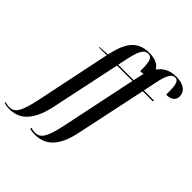

<svg xmlns="http://www.w3.org/2000/svg" viewBox="-401 -952 1374 1374"><g transform="rotate(45 285.5 -265.0)"><path d="M-89 240C0 240 85 195 126 5L238 -526H394L275 44C245 188 218 229 161 229C148 229 131 226 121 222L118 232C130 237 152 240 171 240C259 240 346 197 385 8L498 -526H601L603 -536H500L520 -633C537 -715 555 -760 594 -760C629 -760 635 -717 634 -627C684 -627 712 -648 712 -687C712 -736 672 -770 593 -770C530 -770 485 -745 454 -701C439 -732 402 -754 336 -754C227 -754 173 -688 143 -564L136 -536L55 -531L54 -526H134L16 41C-15 187 -40 230 -97 230C-111 230 -129 226 -139 223L-141 232C-130 236 -107 240 -89 240ZM396 -536H240L254 -604C275 -700 293 -744 338 -744C379 -744 384 -698 384 -615C396 -615 406 -616 415 -618C413 -609 410 -599 408 -588L396 -536Z"/></g></svg>

Font: Noto Serif Display Condensed Medium
Style: Italic
Weight: 500
Width: 3
Italic angle: -12°
Designer: Monotype Design Team
Foundry: Monotype Imaging Inc.
Version: Version 2.009